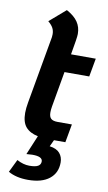

<svg xmlns="http://www.w3.org/2000/svg" viewBox="-101 -749 578 1031"><g transform="rotate(10 187.5 -233.0)"><path d="M188 -176Q185 -158 185 -144Q185 -120 196 -110Q207 -100 232 -100H310L292 0H230L213 36Q251 41 268.5 61.5Q286 82 286 112Q286 169 245 201.5Q204 234 129 234Q64 234 21 209L55 139Q90 158 123 158Q156 158 170.5 149.5Q185 141 185 124Q185 97 130 97Q123 97 97 99L141 -6Q97 -15 74.5 -41Q52 -67 52 -118Q52 -143 58 -176L123 -543Q124 -549 124 -559Q124 -578 116 -593Q108 -608 89 -624L177 -700Q219 -677 238 -649Q257 -621 257 -584Q257 -573 253 -547L240 -470H375L357 -370H222Z"/></g></svg>

Font: KoHo
Style: Bold Italic
Weight: 700
Italic angle: -10°
Version: Version 1.000; ttfautohint (v1.6)